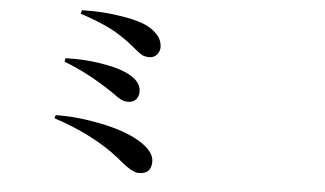

<svg xmlns="http://www.w3.org/2000/svg" viewBox="-53 -825 1605 948"><g transform="rotate(5 750.0 -350.5)"><path d="M316.4 -738.3Q365.2 -739.3 411.6 -736.8Q458 -734.4 516.6 -725.1Q575.2 -715.8 617.7 -700.7Q660.2 -685.5 689.5 -656.2Q718.8 -627 718.8 -587.9Q718.8 -570.3 705.6 -553.7Q692.4 -537.1 668 -536.1Q659.2 -536.1 651.4 -537.6Q643.6 -539.1 638.7 -540.5Q633.8 -542 625.5 -547.4Q617.2 -552.7 613.3 -555.7Q609.4 -558.6 598.1 -567.9Q586.9 -577.1 581.1 -582Q519.5 -631.8 462.4 -660.6Q405.3 -689.5 311.5 -720.7ZM252.9 -477.5 255.9 -495.1Q348.6 -498 428.2 -485.4Q507.8 -472.7 550.8 -454.1Q634.8 -419.9 634.8 -362.3Q634.8 -338.9 621.1 -323.2Q607.4 -307.6 581.1 -307.6Q562.5 -307.6 546.4 -315.9Q530.3 -324.2 497.1 -348.6Q372.1 -432.6 252.9 -477.5ZM227.5 -195.3 232.4 -210.9Q337.9 -212.9 456.5 -189Q575.2 -165 647.5 -123Q727.5 -76.2 727.5 -23.4Q727.5 38.1 665 38.1Q629.9 38.1 557.6 -25.4Q428.7 -128.9 227.5 -195.3Z"/></g></svg>

Font: Bpmf Zihi Serif Bold
Style: Bold
Weight: 700
Foundry: But Ko
Version: Version 1.320